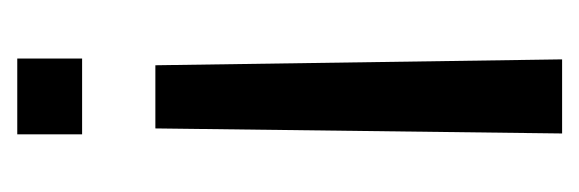

<svg xmlns="http://www.w3.org/2000/svg" viewBox="-250 -286 687 228"><g transform="rotate(-90 94.0 -171.5)"><path d="M49 -495H139V-418H49ZM56 -331H131L138 152H50Z"/></g></svg>

Font: Pridi Light
Style: Regular
Weight: 300
Designer: Katatrad Team
Foundry: CadsonDemak
Version: Version 1.003